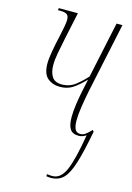

<svg xmlns="http://www.w3.org/2000/svg" viewBox="-117 -596 611 887"><g transform="rotate(15 188.0 -152.5)"><path d="M218 231Q212 231 207.5 230.5Q203 230 196 229L197 219Q205 220 211 220.5Q217 221 223 221Q262 221 284.5 170Q307 119 327 -2Q320 3 311 6.5Q302 10 291 10Q262 10 250 -8.5Q238 -27 238 -66Q238 -93 243 -128Q248 -163 256 -201L267 -252Q235 -219 209.5 -202.5Q184 -186 149 -186Q114 -186 90 -206Q66 -226 66 -277Q66 -291 69 -312.5Q72 -334 79 -370L88 -411Q94 -440 98 -460Q102 -480 102 -493Q102 -513 92 -519.5Q82 -526 60 -526H49L51 -536H142L115 -409Q106 -366 100 -333.5Q94 -301 94 -275Q94 -242 107.5 -220.5Q121 -199 155 -199Q192 -199 220 -221Q248 -243 270 -268L327 -536H355L284 -202Q276 -162 270 -123Q264 -84 264 -56Q264 -30 271 -15Q278 0 297 0Q309 0 320 -7.5Q331 -15 348 -33L354 -26Q335 74 317.5 130Q300 186 277 208.5Q254 231 218 231Z"/></g></svg>

Font: Noto Serif Display ExtraCondensed Thin
Style: Italic
Weight: 100
Width: 2
Italic angle: -12°
Designer: Monotype Design Team
Foundry: Monotype Imaging Inc.
Version: Version 2.009